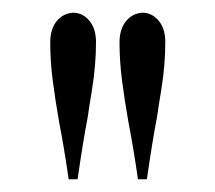

<svg xmlns="http://www.w3.org/2000/svg" viewBox="-20 -750 338 302"><path d="M131 -684Q131 -648 125 -611Q119 -574 118 -566Q111 -530 102 -468H88Q81 -517 73 -558Q67 -592 63 -623Q59 -654 59 -683Q59 -704 69 -716.5Q79 -729 95 -730Q110 -730 120.5 -717.5Q131 -705 131 -684ZM240 -684Q240 -648 234 -611Q228 -574 227 -566Q220 -530 211 -468H197Q190 -517 182 -558Q176 -592 172 -623Q168 -654 168 -683Q168 -704 178 -716.5Q188 -729 204 -730Q219 -730 229.5 -717.5Q240 -705 240 -684Z"/></svg>

Font: Playfair Display SC
Style: Regular
Weight: 400
Designer: Claus Eggers Sørensen
Foundry: Claus Eggers Sørensen
Version: Version 1.200; ttfautohint (v1.6)